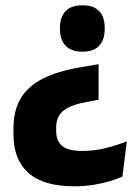

<svg xmlns="http://www.w3.org/2000/svg" viewBox="-20 -524 502 706"><path d="M342.5 -288V-157.5L294 -148Q253 -140.5 229.5 -127.8Q206 -115 196.2 -97.2Q186.5 -79.5 186.5 -55V-42.5Q186.5 -6 208.5 12.5Q230.5 31 283 31Q325.5 31 366.8 21Q408 11 446.5 -4.5L430 125.5Q411 134 383.8 142.2Q356.5 150.5 323.2 155.8Q290 161 252 161Q140 161 84.8 112Q29.5 63 29.5 -30V-50.5Q29.5 -119 57 -163.8Q84.5 -208.5 138.2 -235.2Q192 -262 272 -276ZM283 -504.5Q325 -504.5 345 -482.8Q365 -461 365 -422V-416.5Q365 -378 345 -356Q325 -334 283 -334Q241.5 -334 221 -356Q200.5 -378 200.5 -416.5V-422Q200.5 -461 221 -482.8Q241.5 -504.5 283 -504.5Z"/></svg>

Font: Anek Odia
Style: Bold
Weight: 700
Designer: Yesha Goshar & Mahesh Sahu (Odia), Yesha Goshar (Latin)
Foundry: Ek Type
Version: Version 1.003